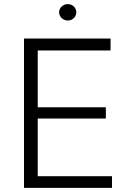

<svg xmlns="http://www.w3.org/2000/svg" viewBox="-20 -916 633 936"><path d="M97 0H526V-57H164V-338H496V-393H164V-670H519V-728H97ZM268 -856C268 -834 288 -816 310 -816C334 -816 352 -834 352 -856C352 -878 334 -896 310 -896C288 -896 268 -878 268 -856Z"/></svg>

Font: Wafeq Light
Style: Regular
Weight: 300
Designer: Rasmus Andersson & Azza Alameddine
Foundry: Google & TypeTogether
Version: Version 3.000;January 28, 2025;FontCreator 15.0.0.3014 64-bi